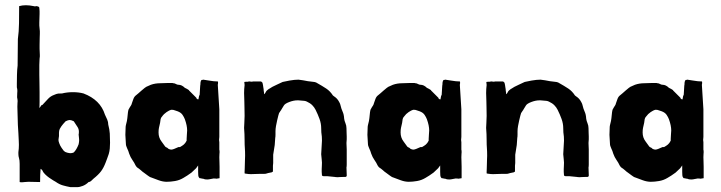

<svg xmlns="http://www.w3.org/2000/svg" viewBox="-20 -674 2822 752"><path d="M91 38Q83 38 76.5 39Q70 40 66 40Q60 40 57 39V-32Q57 -47 54.5 -54.5Q52 -62 52 -71V-78Q53 -85 53.5 -92Q54 -99 54 -107Q54 -111 53.5 -122.5Q53 -134 52 -153L50 -185Q50 -202 49 -220Q48 -238 48 -256Q48 -265 48.5 -270.5Q49 -276 49 -278Q49 -283 47 -293Q47 -303 47.5 -309.5Q48 -316 48 -318Q48 -322 47.5 -325Q47 -328 46 -332V-338V-339V-340V-341V-342V-343V-344V-346Q46 -360 46.5 -381Q47 -402 49 -417L50 -521Q54 -550 54.5 -583Q55 -616 55 -650Q79 -657 112 -650Q114 -649 117 -649Q118 -649 119.5 -649.5Q121 -650 122 -650Q125 -650 127 -649Q129 -649 130 -648Q134 -647 134 -642Q135 -637 135 -631Q135 -625 135 -619Q135 -611 134.5 -602.5Q134 -594 134 -586Q134 -580 134 -574Q134 -568 135 -563Q136 -558 136 -552Q136 -546 136 -541Q136 -536 135.5 -526Q135 -516 135 -498V-483Q135 -476 135.5 -471Q136 -466 136 -459Q136 -456 136 -452.5Q136 -449 135 -444L134 -420V-381Q134 -373 134.5 -352.5Q135 -332 135 -312V-292V-291V-290V-289V-285V-284V-281V-279V-277V-276V-275Q135 -256 134 -251Q139 -256 140.5 -259.5Q142 -263 146 -263Q156 -273 166.5 -285Q177 -297 191 -302Q202 -307 208 -307.5Q214 -308 223 -308Q243 -313 265.5 -313Q288 -313 307 -308Q373 -283 391 -225Q396 -215 400 -205.5Q404 -196 404 -186Q409 -167 410 -151Q411 -135 411 -115Q411 -104 410 -92.5Q409 -81 406 -71Q404 -64 400 -54Q396 -44 394 -38Q386 -17 376 -3.5Q366 10 346 26Q341 31 336.5 35Q332 39 327 39Q317 49 304.5 54Q292 59 282 59H256Q240 56 226 52Q212 48 198 38Q196 37 188.5 32.5Q181 28 172.5 22Q164 16 156.5 8.5Q149 1 146 -6Q146 -8 143.5 -9.5Q141 -11 139 -13Q138 -3 137.5 11Q137 25 137 39ZM230 -83Q235 -78 243.5 -76Q252 -74 256 -74Q263 -74 269 -77Q280 -88 288 -109Q290 -119 290 -125Q290 -127 289.5 -132.5Q289 -138 288 -147Q289 -151 289 -158Q289 -168 284 -176Q279 -184 269 -199Q259 -204 253 -204Q247 -204 237 -199Q235 -197 227.5 -188.5Q220 -180 214 -169Q211 -162 211 -154V-147V-146V-145V-144V-142V-141Q211 -139 210 -134Q209 -129 209 -126Q209 -121 212 -113Q215 -104 221.5 -94.5Q228 -85 230 -83Z M730 2Q720 9 713.5 13.5Q707 18 698 23Q683 32 665.5 35Q648 38 633 38Q618 38 601.5 32Q585 26 572 21Q568 20 564.5 17.5Q561 15 558 13Q552 8 544.5 3Q537 -2 532 -7Q529 -9 526.5 -11.5Q524 -14 520 -16Q515 -19 511 -26Q506 -37 498.5 -47.5Q491 -58 486 -72Q483 -83 478 -93Q473 -103 473 -112Q473 -117 472 -129Q471 -141 471 -146Q471 -155 471.5 -160Q472 -165 472 -175Q472 -180 473.5 -185.5Q475 -191 477 -200Q479 -211 480 -223.5Q481 -236 483 -244Q490 -257 492.5 -260Q495 -263 497 -271Q499 -277 502.5 -286.5Q506 -296 513 -301Q516 -303 522 -308.5Q528 -314 534.5 -319.5Q541 -325 546.5 -329.5Q552 -334 553 -334L571 -342Q588 -348 608 -348L639 -349H640H641H644H645H646H647H648H649H650Q658 -349 659 -348Q664 -348 669 -345Q674 -342 679 -342Q692 -342 704 -330Q713 -326 720 -321V-320L722 -318L724 -316L726 -314L728 -312L730 -310L732 -308L734 -306L736 -304L738 -302L739 -301L740 -300L741 -299L743 -297L747 -293L749 -291Q749 -287 753 -286Q754 -285 754.5 -285Q755 -285 756 -284Q758 -286 758.5 -292Q759 -298 762 -303Q763 -317 763.5 -328.5Q764 -340 765 -344V-347Q765 -351 766.5 -356Q768 -361 771 -361H773Q774 -362 776 -362Q779 -362 798.5 -358.5Q818 -355 833 -355Q834 -355 834 -350Q834 -345 833 -342L839 -246V-138Q839 -135 838.5 -132Q838 -129 838 -126Q839 -121 839 -117Q839 -113 839 -108V-98V-97V-94V-92V-90V-88Q840 -85 840 -78Q840 -76 839.5 -71Q839 -66 839 -58Q839 -52 839.5 -41.5Q840 -31 840 -20V-18V-17V-10V-8V-7V-6V-5V-4V-3V-2V0V1V4V10V12V13V14V15V16V18V19V24L833 25Q831 26 828 26Q827 26 826 25.5Q825 25 817 25Q815 25 806 27Q797 29 792 29Q789 29 784.5 28.5Q780 28 776 26Q771 26 769 25Q767 24 762 24Q757 20 756.5 12Q756 4 756 -1V-26L748 -15ZM711 -130Q711 -136 712 -148Q713 -160 713 -163Q713 -182 704 -207Q701 -215 695 -224Q689 -233 676 -238Q669 -240 664 -242Q659 -244 654 -244H650Q643 -242 632.5 -235Q622 -228 615 -218Q610 -213 609 -207Q608 -201 607 -193Q604 -180 602.5 -173Q601 -166 601 -155Q601 -135 612.5 -120Q624 -105 627 -100Q630 -97 632.5 -96.5Q635 -96 640 -91Q646 -88 651 -88Q658 -88 679 -98H685Q694 -103 700 -108Q706 -113 711 -123Z M938 -341Q938 -344 937.5 -346.5Q937 -349 937 -350V-353Q938 -353 940.5 -353.5Q943 -354 945 -354H951Q953 -355 958 -355Q959 -355 961 -354.5Q963 -354 964 -354Q969 -354 971 -355H1001Q1003 -355 1005 -353L1006 -352L1007 -351L1008 -350L1010 -341Q1010 -337 1011 -334Q1013 -324 1013 -317Q1014 -315 1014 -311Q1014 -305 1015 -305Q1019 -309 1021 -313.5Q1023 -318 1026 -320Q1028 -322 1029 -322.5Q1030 -323 1031 -324Q1031 -325 1032 -325H1033V-326H1034Q1034 -326 1047 -334Q1056 -339 1063.5 -342Q1071 -345 1087 -353Q1094 -355 1114 -358.5Q1134 -362 1149 -362Q1160 -361 1167 -359.5Q1174 -358 1186 -356Q1191 -355 1202.5 -354Q1214 -353 1218 -351Q1243 -337 1258 -327Q1273 -317 1284 -300Q1286 -298 1290 -295.5Q1294 -293 1299 -288Q1304 -283 1308.5 -274.5Q1313 -266 1313 -264Q1317 -247 1322 -236.5Q1327 -226 1328 -209Q1329 -201 1333 -191.5Q1337 -182 1337 -172Q1337 -162 1337.5 -153.5Q1338 -145 1338 -140Q1338 -135 1338 -128.5Q1338 -122 1337 -114Q1337 -107 1337.5 -101Q1338 -95 1338 -89V-42V-41V-36V-35V-34V-33V-31V-30Q1338 -22 1337 -18Q1337 -10 1337.5 -4Q1338 2 1338 10V11V12V13V14V15Q1338 16 1336 18Q1335 19 1331 19H1330H1327H1326H1325Q1316 19 1310.5 19.5Q1305 20 1303 20Q1295 20 1291 19L1261 16H1256H1247Q1243 16 1241 13Q1240 5 1240 -1Q1240 -7 1240 -12Q1240 -16 1240.5 -22.5Q1241 -29 1241 -37Q1241 -42 1240 -49.5Q1239 -57 1238 -70L1241 -123Q1241 -134 1240.5 -139Q1240 -144 1239.5 -147.5Q1239 -151 1238.5 -156Q1238 -161 1238 -172Q1238 -190 1231.5 -208Q1225 -226 1216 -244Q1211 -254 1203 -262Q1195 -270 1182 -276Q1180 -277 1177 -278Q1174 -279 1172 -279L1149 -281H1145Q1130 -281 1113 -274.5Q1096 -268 1092 -261Q1088 -255 1085.5 -250.5Q1083 -246 1081 -243V-242H1080V-241Q1079 -241 1079 -240Q1079 -239 1078 -239Q1078 -238 1077 -238V-237V-236Q1076 -236 1076 -235Q1075 -235 1075 -234Q1075 -233 1074 -233V-232H1073V-231Q1072 -229 1070 -221Q1068 -213 1065.5 -202.5Q1063 -192 1061 -180.5Q1059 -169 1059 -160V-158V-153V-151V-150V-149V-148V-147Q1059 -138 1058 -134L1056 -106L1050 -68V-66V-57V-54V-53V-52V-50V-49V-48V-47Q1050 -41 1050 -35.5Q1050 -30 1049 -25V-2Q1044 2 1039 2Q1028 4 1024.5 5.5Q1021 7 1014 7H1007H997Q989 7 979.5 7.5Q970 8 964 8Q953 8 949 7Q945 6 941 6Q939 5 938 5V4V3V2V1V0V-1Q938 -5 938.5 -13.5Q939 -22 939 -31.5Q939 -41 939.5 -50Q940 -59 940 -64Q940 -82 939 -94Q938 -106 938 -124Q938 -139 937.5 -148.5Q937 -158 936 -173Q936 -181 937 -193.5Q938 -206 938 -220Q938 -237 937.5 -253Q937 -269 937 -277Q936 -294 936 -309.5Q936 -325 938 -341Z M1678 2Q1668 9 1661.5 13.5Q1655 18 1646 23Q1631 32 1613.5 35Q1596 38 1581 38Q1566 38 1549.5 32Q1533 26 1520 21Q1516 20 1512.5 17.5Q1509 15 1506 13Q1500 8 1492.5 3Q1485 -2 1480 -7Q1477 -9 1474.5 -11.5Q1472 -14 1468 -16Q1463 -19 1459 -26Q1454 -37 1446.5 -47.5Q1439 -58 1434 -72Q1431 -83 1426 -93Q1421 -103 1421 -112Q1421 -117 1420 -129Q1419 -141 1419 -146Q1419 -155 1419.5 -160Q1420 -165 1420 -175Q1420 -180 1421.5 -185.5Q1423 -191 1425 -200Q1427 -211 1428 -223.5Q1429 -236 1431 -244Q1438 -257 1440.5 -260Q1443 -263 1445 -271Q1447 -277 1450.5 -286.5Q1454 -296 1461 -301Q1464 -303 1470 -308.5Q1476 -314 1482.5 -319.5Q1489 -325 1494.5 -329.5Q1500 -334 1501 -334L1519 -342Q1536 -348 1556 -348L1587 -349H1588H1589H1592H1593H1594H1595H1596H1597H1598Q1606 -349 1607 -348Q1612 -348 1617 -345Q1622 -342 1627 -342Q1640 -342 1652 -330Q1661 -326 1668 -321V-320L1670 -318L1672 -316L1674 -314L1676 -312L1678 -310L1680 -308L1682 -306L1684 -304L1686 -302L1687 -301L1688 -300L1689 -299L1691 -297L1695 -293L1697 -291Q1697 -287 1701 -286Q1702 -285 1702.5 -285Q1703 -285 1704 -284Q1706 -286 1706.5 -292Q1707 -298 1710 -303Q1711 -317 1711.5 -328.5Q1712 -340 1713 -344V-347Q1713 -351 1714.5 -356Q1716 -361 1719 -361H1721Q1722 -362 1724 -362Q1727 -362 1746.5 -358.5Q1766 -355 1781 -355Q1782 -355 1782 -350Q1782 -345 1781 -342L1787 -246V-138Q1787 -135 1786.5 -132Q1786 -129 1786 -126Q1787 -121 1787 -117Q1787 -113 1787 -108V-98V-97V-94V-92V-90V-88Q1788 -85 1788 -78Q1788 -76 1787.5 -71Q1787 -66 1787 -58Q1787 -52 1787.5 -41.5Q1788 -31 1788 -20V-18V-17V-10V-8V-7V-6V-5V-4V-3V-2V0V1V4V10V12V13V14V15V16V18V19V24L1781 25Q1779 26 1776 26Q1775 26 1774 25.5Q1773 25 1765 25Q1763 25 1754 27Q1745 29 1740 29Q1737 29 1732.5 28.5Q1728 28 1724 26Q1719 26 1717 25Q1715 24 1710 24Q1705 20 1704.5 12Q1704 4 1704 -1V-26L1696 -15ZM1659 -130Q1659 -136 1660 -148Q1661 -160 1661 -163Q1661 -182 1652 -207Q1649 -215 1643 -224Q1637 -233 1624 -238Q1617 -240 1612 -242Q1607 -244 1602 -244H1598Q1591 -242 1580.5 -235Q1570 -228 1563 -218Q1558 -213 1557 -207Q1556 -201 1555 -193Q1552 -180 1550.5 -173Q1549 -166 1549 -155Q1549 -135 1560.5 -120Q1572 -105 1575 -100Q1578 -97 1580.5 -96.5Q1583 -96 1588 -91Q1594 -88 1599 -88Q1606 -88 1627 -98H1633Q1642 -103 1648 -108Q1654 -113 1659 -123Z M1886 -341Q1886 -344 1885.5 -346.5Q1885 -349 1885 -350V-353Q1886 -353 1888.5 -353.5Q1891 -354 1893 -354H1899Q1901 -355 1906 -355Q1907 -355 1909 -354.5Q1911 -354 1912 -354Q1917 -354 1919 -355H1949Q1951 -355 1953 -353L1954 -352L1955 -351L1956 -350L1958 -341Q1958 -337 1959 -334Q1961 -324 1961 -317Q1962 -315 1962 -311Q1962 -305 1963 -305Q1967 -309 1969 -313.5Q1971 -318 1974 -320Q1976 -322 1977 -322.5Q1978 -323 1979 -324Q1979 -325 1980 -325H1981V-326H1982Q1982 -326 1995 -334Q2004 -339 2011.5 -342Q2019 -345 2035 -353Q2042 -355 2062 -358.5Q2082 -362 2097 -362Q2108 -361 2115 -359.5Q2122 -358 2134 -356Q2139 -355 2150.5 -354Q2162 -353 2166 -351Q2191 -337 2206 -327Q2221 -317 2232 -300Q2234 -298 2238 -295.5Q2242 -293 2247 -288Q2252 -283 2256.5 -274.5Q2261 -266 2261 -264Q2265 -247 2270 -236.5Q2275 -226 2276 -209Q2277 -201 2281 -191.5Q2285 -182 2285 -172Q2285 -162 2285.5 -153.5Q2286 -145 2286 -140Q2286 -135 2286 -128.5Q2286 -122 2285 -114Q2285 -107 2285.5 -101Q2286 -95 2286 -89V-42V-41V-36V-35V-34V-33V-31V-30Q2286 -22 2285 -18Q2285 -10 2285.5 -4Q2286 2 2286 10V11V12V13V14V15Q2286 16 2284 18Q2283 19 2279 19H2278H2275H2274H2273Q2264 19 2258.5 19.5Q2253 20 2251 20Q2243 20 2239 19L2209 16H2204H2195Q2191 16 2189 13Q2188 5 2188 -1Q2188 -7 2188 -12Q2188 -16 2188.5 -22.5Q2189 -29 2189 -37Q2189 -42 2188 -49.5Q2187 -57 2186 -70L2189 -123Q2189 -134 2188.5 -139Q2188 -144 2187.5 -147.5Q2187 -151 2186.5 -156Q2186 -161 2186 -172Q2186 -190 2179.5 -208Q2173 -226 2164 -244Q2159 -254 2151 -262Q2143 -270 2130 -276Q2128 -277 2125 -278Q2122 -279 2120 -279L2097 -281H2093Q2078 -281 2061 -274.5Q2044 -268 2040 -261Q2036 -255 2033.5 -250.5Q2031 -246 2029 -243V-242H2028V-241Q2027 -241 2027 -240Q2027 -239 2026 -239Q2026 -238 2025 -238V-237V-236Q2024 -236 2024 -235Q2023 -235 2023 -234Q2023 -233 2022 -233V-232H2021V-231Q2020 -229 2018 -221Q2016 -213 2013.5 -202.5Q2011 -192 2009 -180.5Q2007 -169 2007 -160V-158V-153V-151V-150V-149V-148V-147Q2007 -138 2006 -134L2004 -106L1998 -68V-66V-57V-54V-53V-52V-50V-49V-48V-47Q1998 -41 1998 -35.5Q1998 -30 1997 -25V-2Q1992 2 1987 2Q1976 4 1972.5 5.5Q1969 7 1962 7H1955H1945Q1937 7 1927.5 7.5Q1918 8 1912 8Q1901 8 1897 7Q1893 6 1889 6Q1887 5 1886 5V4V3V2V1V0V-1Q1886 -5 1886.5 -13.5Q1887 -22 1887 -31.5Q1887 -41 1887.5 -50Q1888 -59 1888 -64Q1888 -82 1887 -94Q1886 -106 1886 -124Q1886 -139 1885.5 -148.5Q1885 -158 1884 -173Q1884 -181 1885 -193.5Q1886 -206 1886 -220Q1886 -237 1885.5 -253Q1885 -269 1885 -277Q1884 -294 1884 -309.5Q1884 -325 1886 -341Z M2626 2Q2616 9 2609.5 13.5Q2603 18 2594 23Q2579 32 2561.5 35Q2544 38 2529 38Q2514 38 2497.5 32Q2481 26 2468 21Q2464 20 2460.5 17.5Q2457 15 2454 13Q2448 8 2440.5 3Q2433 -2 2428 -7Q2425 -9 2422.5 -11.5Q2420 -14 2416 -16Q2411 -19 2407 -26Q2402 -37 2394.5 -47.5Q2387 -58 2382 -72Q2379 -83 2374 -93Q2369 -103 2369 -112Q2369 -117 2368 -129Q2367 -141 2367 -146Q2367 -155 2367.5 -160Q2368 -165 2368 -175Q2368 -180 2369.5 -185.5Q2371 -191 2373 -200Q2375 -211 2376 -223.5Q2377 -236 2379 -244Q2386 -257 2388.5 -260Q2391 -263 2393 -271Q2395 -277 2398.5 -286.5Q2402 -296 2409 -301Q2412 -303 2418 -308.5Q2424 -314 2430.5 -319.5Q2437 -325 2442.5 -329.5Q2448 -334 2449 -334L2467 -342Q2484 -348 2504 -348L2535 -349H2536H2537H2540H2541H2542H2543H2544H2545H2546Q2554 -349 2555 -348Q2560 -348 2565 -345Q2570 -342 2575 -342Q2588 -342 2600 -330Q2609 -326 2616 -321V-320L2618 -318L2620 -316L2622 -314L2624 -312L2626 -310L2628 -308L2630 -306L2632 -304L2634 -302L2635 -301L2636 -300L2637 -299L2639 -297L2643 -293L2645 -291Q2645 -287 2649 -286Q2650 -285 2650.5 -285Q2651 -285 2652 -284Q2654 -286 2654.5 -292Q2655 -298 2658 -303Q2659 -317 2659.5 -328.5Q2660 -340 2661 -344V-347Q2661 -351 2662.5 -356Q2664 -361 2667 -361H2669Q2670 -362 2672 -362Q2675 -362 2694.5 -358.5Q2714 -355 2729 -355Q2730 -355 2730 -350Q2730 -345 2729 -342L2735 -246V-138Q2735 -135 2734.5 -132Q2734 -129 2734 -126Q2735 -121 2735 -117Q2735 -113 2735 -108V-98V-97V-94V-92V-90V-88Q2736 -85 2736 -78Q2736 -76 2735.5 -71Q2735 -66 2735 -58Q2735 -52 2735.5 -41.5Q2736 -31 2736 -20V-18V-17V-10V-8V-7V-6V-5V-4V-3V-2V0V1V4V10V12V13V14V15V16V18V19V24L2729 25Q2727 26 2724 26Q2723 26 2722 25.5Q2721 25 2713 25Q2711 25 2702 27Q2693 29 2688 29Q2685 29 2680.5 28.5Q2676 28 2672 26Q2667 26 2665 25Q2663 24 2658 24Q2653 20 2652.5 12Q2652 4 2652 -1V-26L2644 -15ZM2607 -130Q2607 -136 2608 -148Q2609 -160 2609 -163Q2609 -182 2600 -207Q2597 -215 2591 -224Q2585 -233 2572 -238Q2565 -240 2560 -242Q2555 -244 2550 -244H2546Q2539 -242 2528.5 -235Q2518 -228 2511 -218Q2506 -213 2505 -207Q2504 -201 2503 -193Q2500 -180 2498.5 -173Q2497 -166 2497 -155Q2497 -135 2508.5 -120Q2520 -105 2523 -100Q2526 -97 2528.5 -96.5Q2531 -96 2536 -91Q2542 -88 2547 -88Q2554 -88 2575 -98H2581Q2590 -103 2596 -108Q2602 -113 2607 -123Z"/></svg>

Font: Kirang Haerang sl
Style: Regular
Weight: 400
Version: Version 1.00